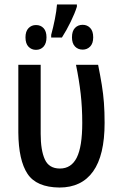

<svg xmlns="http://www.w3.org/2000/svg" viewBox="-20 -830 532 859"><path d="M246 9Q143 8 103 -52.5Q63 -113 62 -237V-540H162V-231Q162 -158 180.5 -117Q199 -76 248 -76Q299 -76 323.5 -125Q348 -174 348 -280Q348 -349 341 -410.5Q334 -472 320 -540H419Q429 -490 435.5 -450Q442 -410 445 -370Q448 -330 448 -280Q448 -135 396.5 -63Q345 9 246 9ZM324 -810V-800Q315 -771 296.5 -733Q278 -695 257 -662H209V-674Q218 -707 225.5 -744.5Q233 -782 235 -810ZM350 -719Q370 -719 383.5 -705Q397 -691 397 -663Q397 -636 383.5 -622Q370 -608 350 -608Q329 -608 315.5 -622Q302 -636 302 -663Q302 -691 315.5 -705Q329 -719 350 -719ZM141 -718Q162 -718 175 -704Q188 -690 188 -663Q188 -636 175 -621.5Q162 -607 141 -607Q121 -607 107.5 -621Q94 -635 94 -663Q94 -690 107.5 -704Q121 -718 141 -718Z"/></svg>

Font: Avrile Sans Condensed Medium
Style: Regular
Weight: 500
Width: 3
Designer: Monotype Design Team
Foundry: Monotype Imaging Inc.
Version: Version 2.001;September 10, 2019;FontCreator 11.5.0.2425 64-